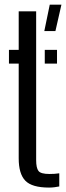

<svg xmlns="http://www.w3.org/2000/svg" viewBox="-20 -820 291 847"><path d="M19.5 -539.5V-600H62.5V-770H139.5V-114Q139.5 -79 149.8 -65.8Q160 -52.5 198 -52.5Q211.5 -52.5 220.8 -53.2Q230 -54 241.5 -55.5V2.5Q232 4.5 220.2 6Q208.5 7.5 196.5 7.5Q121 7.5 91.8 -22.8Q62.5 -53 62.5 -121.5V-539.5ZM177.5 -539.5V-600H231.5V-539.5ZM175.5 -683 199.5 -799.5H251L224.5 -683Z"/></svg>

Font: Big Shoulders Stencil Display Thin Medium
Style: Regular
Weight: 500
Version: Version 2.001